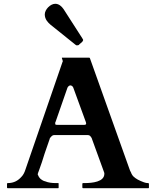

<svg xmlns="http://www.w3.org/2000/svg" viewBox="-20 -992 832 1012"><path d="M271 -972C290.6 -972 304.7 -958.8 315 -944L414 -790C415 -789 416 -787 416 -786C418 -785 418 -783 418 -781C418 -779 418 -777 416 -776C416 -775 415 -773 414 -772L398 -758C396.3 -754.5 392.7 -753 387 -753H383C381 -754 380 -755 378 -756L246 -862C232.8 -873.3 216 -890.2 216 -916C216 -942.1 245.7 -972 271 -972ZM179 -76C180 -77 181 -79 181 -82C183 -85 184 -91 187 -98C196.7 -123.8 205.5 -150.4 215 -182C223 -204 231 -229 242 -260L243 -264C249.5 -270.5 253.7 -280 266 -280H443C450.3 -280 457.2 -275.5 459 -270C461 -268 463 -266 463 -264C465 -261 465 -260 465 -259L529 -83C530 -80 530 -78 530 -76C530 -33.6 467.6 -27 425 -27H418C417 -27 416 -26 415 -26C414 -24 414 -24 414 -23V-4C414 -3 414 -2 415 -2C416 0 417 0 418 0H761C763 0 764 0 765 -2V-22C765 -23 765 -24 764 -26C763 -26 762 -27 761 -27C754 -27 746 -28 739 -31C713.8 -40.4 696.4 -48.6 681 -64C677 -70 673 -75 671 -82C667 -88 664 -96 661 -105L454 -685C453 -686 453 -687 451 -688H307C306 -688 306 -687 306 -686C306 -684.2 311 -673.6 311 -670V-668L310 -667L114 -98C109 -82 102 -69 93 -60C75.9 -40.8 54 -27 21 -27C18 -27 17 -26 17 -23V-4C17 -1 18 0 21 0H286C287 0 288 0 289 -2V-26C288 -26 287 -27 286 -27H273C255.1 -27 233.7 -29.4 219 -36C201.2 -40 187 -52 181 -68C180 -69 180 -71 179 -72ZM425 -334H279C276 -334 273 -334 273 -336C271 -336 271 -338 271 -340V-346C272 -347 272 -349 273 -350L335 -528C336.5 -533.9 344.1 -542 351 -542C357.8 -542 365.6 -535.1 367 -528L432 -350C433 -349 433 -347 433 -346C434 -344 434 -342 434 -341C434 -336 430.6 -334 425 -334Z"/></svg>

Font: fbb
Style: Bold
Weight: 400
Designer: David J. Perry, Michael Sharpe
Version: Version 1.045